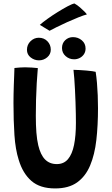

<svg xmlns="http://www.w3.org/2000/svg" viewBox="-20 -1066 646 1104"><path d="M297 17.5Q210 17.5 160.5 -25.8Q111 -69 87.5 -147Q68.5 -207 63 -289.5Q57.5 -372 57.5 -474Q57.5 -497.5 58 -524.5Q58.5 -551.5 59.5 -579Q60.5 -606.5 61.5 -631.2Q62.5 -656 63 -675Q78 -676.5 93.8 -677.8Q109.5 -679 124 -679Q144 -679 163.5 -677.5Q183 -676 197.5 -674.5Q194 -634.5 191.2 -587.2Q188.5 -540 187.2 -491.8Q186 -443.5 186 -400.5Q186 -346.5 189.2 -304.2Q192.5 -262 200 -230.5Q213 -175.5 239.2 -149Q265.5 -122.5 306.5 -122.5Q347 -122.5 371 -151Q395 -179.5 405.8 -232.5Q416.5 -285.5 416.5 -359.5Q416.5 -381 416 -412Q415.5 -443 414.2 -478.5Q413 -514 411.2 -549Q409.5 -584 407.2 -614.2Q405 -644.5 402.5 -664.5Q417.5 -664.5 437 -663.2Q456.5 -662 475.8 -660.5Q495 -659 509.8 -656.8Q524.5 -654.5 530 -653Q534.5 -625 537.5 -590.2Q540.5 -555.5 542 -518Q543.5 -480.5 543.5 -444Q543.5 -345 534 -261Q524.5 -177 498.2 -114.5Q472 -52 423.5 -17.2Q375 17.5 297 17.5ZM204 -719Q177.5 -719 156.2 -735.8Q135 -752.5 135 -779.5Q135 -809 155.5 -829Q176 -849 203 -849Q233 -849 252.5 -829Q272 -809 272 -780.5Q272 -754 251.5 -736.5Q231 -719 204 -719ZM406 -725Q378 -725 357.2 -743.5Q336.5 -762 336.5 -790Q336.5 -817.5 355 -835Q373.5 -852.5 399.5 -852.5Q429 -852.5 450.5 -834.2Q472 -816 472 -787Q472 -768 462.5 -754Q453 -740 438 -732.5Q423 -725 406 -725ZM408 -1046Q425 -1036.5 440.2 -1023.2Q455.5 -1010 466.2 -999Q477 -988 479.5 -983Q461.5 -978.5 430.8 -966.2Q400 -954 366.5 -938.8Q333 -923.5 305.2 -909.8Q277.5 -896 265 -889L209 -923Q225 -937.5 252.5 -957.2Q280 -977 311 -996.2Q342 -1015.5 368.2 -1029.5Q394.5 -1043.5 408 -1046Z"/></svg>

Font: Grandstander Thin Medium
Style: Regular
Weight: 500
Version: Version 1.200